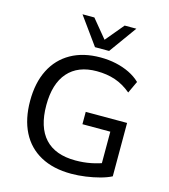

<svg xmlns="http://www.w3.org/2000/svg" viewBox="-134 -1043 1019 1157"><g transform="rotate(15 375.5 -464.0)"><path d="M418 9Q306 9 227 -34Q148 -77 107 -158Q66 -239 66 -352Q66 -465 107 -546Q148 -627 225 -670.5Q302 -714 409 -714Q460 -714 506 -704Q552 -694 591 -675Q630 -656 659 -628L624 -553Q576 -593 524 -610.5Q472 -628 409 -628Q292 -628 229.5 -557Q167 -486 167 -352Q167 -215 231.5 -145Q296 -75 422 -75Q472 -75 518 -84Q564 -93 604 -109L581 -58V-297H407V-374H665V-41Q636 -26 595 -15Q554 -4 508 2.5Q462 9 418 9ZM360 -765 236 -937H310L404 -823L499 -937H572L448 -765Z"/></g></svg>

Font: Nunito Sans 10pt Medium
Style: Regular
Weight: 500
Designer: Vernon Adams
Foundry: Vernon Adams
Version: Version 3.101;gftools[0.9.27]